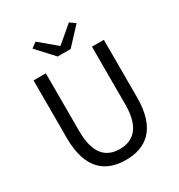

<svg xmlns="http://www.w3.org/2000/svg" viewBox="-218 -1087 1158 1244"><g transform="rotate(-30 360.5 -465.5)"><path d="M361 13C510 13 624 -67 624 -302V-733H535V-300C535 -124 458 -68 361 -68C265 -68 190 -124 190 -300V-733H98V-302C98 -67 211 13 361 13ZM311 -789H408L525 -915L484 -944L363 -841H358L235 -944L195 -915Z"/></g></svg>

Font: Noto Sans HK
Style: Regular
Weight: 400
Designer: Ryoko NISHIZUKA 西塚涼子 (kana, bopomofo & ideographs); Paul D. Hunt (Latin, Greek & Cyrillic); Sandoll Communications 산돌커뮤니
Foundry: Adobe
Version: Version 2.004;hotconv 1.0.118;makeotfexe 2.5.65603